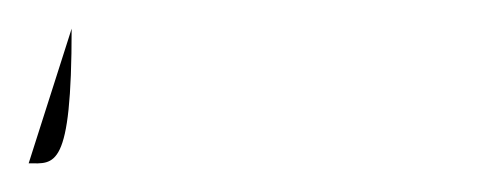

<svg xmlns="http://www.w3.org/2000/svg" viewBox="-20 -114 350 134"><path d="M0 0C18 0 30 5 30 -94Z"/></svg>

Font: CiSf OpenHand
Style: BlakObl
Weight: 400
Foundry: Cannot Into Space Fonts
Version: Version 0.7892